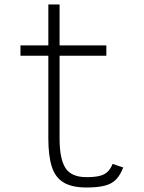

<svg xmlns="http://www.w3.org/2000/svg" viewBox="-20 -820 640 854"><path d="M365 14Q301 14 263.5 -8Q226 -30 210.5 -78.5Q195 -127 195 -204V-572H71V-618H195V-800H245V-618H453V-572H245V-204Q245 -114 271 -73Q297 -32 365 -32Q400 -32 422.5 -37.5Q445 -43 458.5 -56Q472 -69 481 -91L528 -75Q515 -41 496 -21.5Q477 -2 445.5 6Q414 14 365 14Z"/></svg>

Font: Victor Mono Thin Thin
Style: Regular
Weight: 250
Monospace: yes
Version: Version 1.561;gftools[0.9.30]